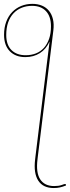

<svg xmlns="http://www.w3.org/2000/svg" viewBox="-34 -762 353 970"><path d="M145.5 25.5 150 -11 216.5 -552.5Q199 -513.5 167.2 -493.5Q135.5 -473.5 94 -473.5Q44.5 -473.5 15.5 -503.2Q-13.5 -533 -13.5 -586Q-13.5 -623 -2.5 -652.2Q8.5 -681.5 28 -701.5Q47.5 -721.5 73.5 -732Q99.5 -742.5 129.5 -742.5Q156.5 -742.5 178 -733.5Q199.5 -724.5 213.5 -707.2Q227.5 -690 233.5 -665Q239.5 -640 235.5 -608L162 -11L157.5 25.5L155.5 43Q147 110.5 169.2 144.2Q191.5 178 239.5 178Q263 178 277.2 172.8Q291.5 167.5 294.5 167.5Q295.5 167.5 297 168Q298.5 168.5 299 171.5L299.5 175Q283.5 181.5 268.8 184.8Q254 188 238 188Q183.5 188 159.2 150.5Q135 113 143.5 43ZM223.5 -629Q223.5 -679 198.2 -705.8Q173 -732.5 128 -732.5Q100 -732.5 76 -723Q52 -713.5 34.5 -695Q17 -676.5 7.2 -649Q-2.5 -621.5 -2.5 -585.5Q-2.5 -535.5 23.8 -509.2Q50 -483 95.5 -483Q124 -483 147.5 -492.2Q171 -501.5 187.8 -520Q204.5 -538.5 214 -565.8Q223.5 -593 223.5 -629Z"/></svg>

Font: Lato Hairline
Style: Italic
Weight: 100
Italic angle: -7°
Designer: Lukasz Dziedzic
Foundry: tyPoland Lukasz Dziedzic
Version: Version 2.007; 2014-02-27